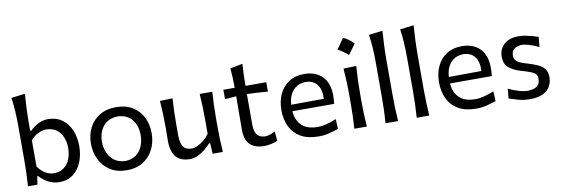

<svg xmlns="http://www.w3.org/2000/svg" viewBox="-57 -1215 4826 1653"><g transform="rotate(-10 2356.0 -388.5)"><path d="M353 11.7Q310.1 11.7 265.9 -9Q221.7 -29.8 183.6 -71.3H175.3L164.6 0H82Q85.9 -58.1 87.9 -112.3Q89.8 -166.5 89.8 -231.9V-523.9Q89.8 -590.3 86.2 -652.3Q82.5 -714.4 73.7 -774.4L193.8 -789.1Q189 -725.1 186.3 -659.7Q183.6 -594.2 183.6 -523.9V-466.8H193.4Q222.2 -495.6 262.2 -517.6Q302.2 -539.6 351.1 -539.6Q422.9 -539.6 473.1 -503.4Q523.4 -467.3 550 -405Q576.7 -342.8 576.7 -264.6Q576.7 -190.9 552 -127.9Q527.3 -64.9 477.8 -26.6Q428.2 11.7 353 11.7ZM323.2 -71.8Q377.9 -73.2 412.6 -100.3Q447.3 -127.4 463.6 -170.9Q480 -214.4 480 -264.2Q480 -316.9 462.6 -359.6Q445.3 -402.3 410.2 -428Q375 -453.6 321.3 -455.1Q287.1 -454.6 250.2 -437Q213.4 -419.4 183.6 -384.3V-155.3Q241.7 -73.2 323.2 -71.8Z M946.8 11.7Q858.9 11.7 799.3 -27.1Q739.7 -65.9 709.5 -129.4Q679.2 -192.9 679.2 -266.1Q679.2 -345.2 711.4 -407Q743.7 -468.8 803.2 -504.2Q862.8 -539.6 945.3 -539.6Q1030.3 -539.6 1089.4 -503.4Q1148.4 -467.3 1179.2 -405.3Q1210 -343.3 1210 -266.1Q1210 -188 1178.2 -125Q1146.5 -62 1087.4 -25.1Q1028.3 11.7 946.8 11.7ZM946.8 -68.8Q1003.9 -70.8 1040.8 -98.4Q1077.6 -126 1095.7 -170.2Q1113.8 -214.4 1113.8 -266.1Q1113.8 -351.1 1070.3 -403.1Q1026.9 -455.1 946.8 -458.5Q861.8 -455.6 818.6 -401.1Q775.4 -346.7 775.4 -266.1Q775.4 -215.3 794.2 -170.9Q813 -126.5 851.1 -98.6Q889.2 -70.8 946.8 -68.8Z M1498.5 11.7Q1414.6 11.7 1375.2 -36.1Q1335.9 -84 1335.9 -176.3Q1335.9 -210.9 1336.7 -236.8Q1337.4 -262.7 1337.4 -288.1Q1337.4 -357.4 1335.2 -413.1Q1333 -468.8 1328.6 -526.4L1439 -529.8Q1435.1 -472.2 1433.3 -416.3Q1431.6 -360.4 1431.6 -298.3V-209Q1431.6 -142.6 1453.4 -108.9Q1475.1 -75.2 1532.2 -75.2Q1553.2 -75.2 1580.8 -88.6Q1608.4 -102.1 1636 -125.2Q1663.6 -148.4 1683.6 -176.8V-298.3Q1683.6 -360.4 1681.6 -414.6Q1679.7 -468.8 1675.8 -526.4H1786.1Q1781.7 -468.8 1779.8 -413.1Q1777.8 -357.4 1777.8 -288.1V-231.9Q1777.8 -166.5 1779.5 -112.3Q1781.2 -58.1 1785.6 0H1696.3L1690.9 -93.3H1680.7Q1660.6 -69.3 1630.6 -44.9Q1600.6 -20.5 1566.4 -4.4Q1532.2 11.7 1498.5 11.7Z M2147.9 11.7Q2065.9 11.7 2022.9 -29.5Q1980 -70.8 1980 -158.7Q1980 -238.8 1981 -314Q1981.9 -389.2 1981.9 -452.1L1882.8 -444.3V-526.4H1981.9Q1981.4 -571.8 1980 -612.5Q1978.5 -653.3 1974.6 -696.8L2083 -718.3Q2079.6 -665.5 2077.9 -622.3Q2076.2 -579.1 2076.2 -526.4H2257.8V-444.3Q2212.9 -448.2 2166.7 -450.9Q2120.6 -453.6 2075.7 -454.6V-182.6Q2075.7 -68.8 2171.4 -68.8Q2187.5 -68.8 2211.9 -76.7Q2236.3 -84.5 2255.9 -96.7L2263.2 -13.2Q2246.1 -5.4 2213.1 3.2Q2180.2 11.7 2147.9 11.7Z M2622.1 11.7Q2526.9 11.7 2465.3 -24.2Q2403.8 -60.1 2374 -122.8Q2344.2 -185.5 2344.2 -266.1Q2344.2 -345.7 2373.5 -407.5Q2402.8 -469.2 2457.8 -504.4Q2512.7 -539.6 2589.4 -539.6Q2689.9 -539.6 2747.8 -481.4Q2805.7 -423.3 2805.7 -312Q2805.7 -272.5 2800.8 -241.2H2436Q2441.4 -161.6 2489 -115.7Q2536.6 -69.8 2631.8 -69.8Q2663.6 -69.8 2706.8 -80.8Q2750 -91.8 2791.5 -109.9L2795.9 -22.9Q2764.6 -13.2 2720 -0.7Q2675.3 11.7 2622.1 11.7ZM2720.7 -299.8Q2725.1 -381.3 2691.2 -424.6Q2657.2 -467.8 2590.8 -469.7Q2521.5 -467.8 2480.7 -421.1Q2439.9 -374.5 2435.5 -297.9Z M2974.6 -787.9Q3016.5 -771.8 3065.3 -723.4Q3049.8 -700.9 3033.9 -678.6Q3018.1 -656.3 3000.9 -633.2Q2960.1 -669.7 2910.6 -696.6Q2927.3 -720.2 2942.9 -742.2Q2958.4 -764.3 2974.6 -787.9ZM2935.1 0Q2939 -58.1 2940.7 -112.3Q2942.4 -166.5 2942.4 -231.9V-284.7Q2942.4 -356 2939.9 -412.4Q2937.5 -468.8 2933.1 -526.4L3044.9 -529.8Q3040.5 -470.7 3038.3 -414.1Q3036.1 -357.4 3036.1 -284.7V-231.9Q3036.1 -166.5 3038.1 -112.3Q3040 -58.1 3044.4 0Z M3208 0Q3211.9 -58.1 3213.9 -112.3Q3215.8 -166.5 3215.8 -231.9V-523.9Q3215.8 -590.3 3212.2 -652.3Q3208.5 -714.4 3199.7 -774.4L3319.8 -789.1Q3314.9 -725.1 3312.3 -659.7Q3309.6 -594.2 3309.6 -523.9V-231.9Q3309.6 -166.5 3311.5 -112.3Q3313.5 -58.1 3317.9 0Z M3480.5 0Q3484.4 -58.1 3486.3 -112.3Q3488.3 -166.5 3488.3 -231.9V-523.9Q3488.3 -590.3 3484.6 -652.3Q3481 -714.4 3472.2 -774.4L3592.3 -789.1Q3587.4 -725.1 3584.7 -659.7Q3582 -594.2 3582 -523.9V-231.9Q3582 -166.5 3584 -112.3Q3585.9 -58.1 3590.3 0Z M4000 11.7Q3904.8 11.7 3843.3 -24.2Q3781.7 -60.1 3752 -122.8Q3722.2 -185.5 3722.2 -266.1Q3722.2 -345.7 3751.5 -407.5Q3780.8 -469.2 3835.7 -504.4Q3890.6 -539.6 3967.3 -539.6Q4067.9 -539.6 4125.7 -481.4Q4183.6 -423.3 4183.6 -312Q4183.6 -272.5 4178.7 -241.2H3814Q3819.3 -161.6 3866.9 -115.7Q3914.6 -69.8 4009.8 -69.8Q4041.5 -69.8 4084.7 -80.8Q4127.9 -91.8 4169.4 -109.9L4173.8 -22.9Q4142.6 -13.2 4097.9 -0.7Q4053.2 11.7 4000 11.7ZM4098.6 -299.8Q4103 -381.3 4069.1 -424.6Q4035.2 -467.8 3968.8 -469.7Q3899.4 -467.8 3858.6 -421.1Q3817.9 -374.5 3813.5 -297.9Z M4471.2 11.7Q4413.1 11.7 4366.5 -1.7Q4319.8 -15.1 4288.1 -25.9L4295.4 -110.8Q4339.4 -89.4 4384.3 -75.9Q4429.2 -62.5 4466.3 -62.5Q4494.6 -64 4518.6 -71.5Q4542.5 -79.1 4556.9 -97.9Q4571.3 -116.7 4571.3 -151.9Q4571.3 -175.3 4558.6 -189.7Q4545.9 -204.1 4516.6 -215.6Q4487.3 -227.1 4437 -241.2Q4373 -259.8 4332.5 -292.2Q4292 -324.7 4292 -389.6Q4292 -456.5 4337.6 -497.8Q4383.3 -539.1 4465.3 -539.1Q4493.7 -539.1 4525.1 -533Q4556.6 -526.9 4585.7 -518.8Q4614.7 -510.7 4634.8 -503.9L4627.4 -416Q4579.6 -439 4540 -450.2Q4500.5 -461.4 4481.4 -461.4Q4463.4 -460.4 4441.7 -454.6Q4419.9 -448.7 4404.3 -432.1Q4388.7 -415.5 4388.7 -382.3Q4388.7 -348.1 4413.6 -329.8Q4438.5 -311.5 4499 -294.4Q4552.2 -278.8 4589.6 -261.5Q4627 -244.1 4646.7 -217Q4666.5 -189.9 4666.5 -145Q4666.5 -101.6 4646.2 -65.9Q4626 -30.3 4583 -9.3Q4540 11.7 4471.2 11.7Z"/></g></svg>

Font: Pinar-FD Medium
Style: Regular
Weight: 500
Designer: Amin Abedi
Version: Version 3.000